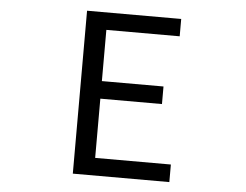

<svg xmlns="http://www.w3.org/2000/svg" viewBox="-52 -797 1103 861"><g transform="rotate(5 500.0 -366.5)"><path d="M305.7 0V-733.4H729.5V-655.3H399.4V-424.8H676.8V-345.7H399.4V-79.1H740.2V0Z"/></g></svg>

Font: Gen Shin Gothic Monospace Regular
Style: Regular
Weight: 400
Designer: [Source Han Sans]
Ryoko NISHIZUKA  (kana & ideographs); Paul D. Hunt (Latin, Greek & Cyrillic); Wenlong ZHANG  (bopomofo
Version: Version 1.002.20150607